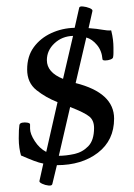

<svg xmlns="http://www.w3.org/2000/svg" viewBox="-20 -503 415 594"><path d="M142 66Q141 72 130.5 71Q120 70 110.5 65.5Q101 61 102 57L114 3Q102 1 85 -5.5Q68 -12 45 -22Q42 -32 40 -45.5Q38 -59 38 -75Q38 -91 38.5 -100Q39 -109 40 -116Q41 -122 49 -123.5Q57 -125 65 -123.5Q73 -122 73 -118V-105Q73 -89 87.5 -66.5Q102 -44 123 -33L158 -187Q122 -201 93 -224Q64 -247 64 -288Q64 -329 84.5 -357Q105 -385 138.5 -400.5Q172 -416 211 -417L225 -479Q226 -484 236.5 -483Q247 -482 257 -478Q267 -474 266 -469L254 -416Q281 -414 296.5 -411Q312 -408 324 -409Q328 -393 329.5 -380Q331 -367 331 -356Q331 -346 331 -339Q331 -332 330 -327Q330 -322 322 -319Q314 -316 305.5 -316Q297 -316 297 -320Q295 -346 280 -364Q265 -382 247 -387L214 -246Q333 -216 333 -136Q333 -69 283 -30.5Q233 8 156 8ZM175 -259 206 -392Q172 -391 148.5 -369Q125 -347 125 -317Q125 -279 175 -259ZM162 -21Q184 -21 209.5 -26.5Q235 -32 253 -50.5Q271 -69 271 -107Q271 -130 257 -142Q243 -154 197 -172Z"/></svg>

Font: Junicode
Style: Regular
Weight: 400
Designer: Peter S. Baker
Version: Version 2.100; ttfautohint (v1.8.4)